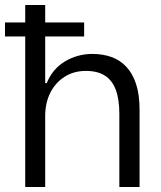

<svg xmlns="http://www.w3.org/2000/svg" viewBox="-25 -749 645 769"><path d="M76 0V-729H156V-416H162Q186 -474 236 -503.5Q286 -533 345 -533Q386 -533 420.5 -521Q455 -509 480.5 -482Q506 -455 520 -412.5Q534 -370 534 -309V0H453V-293Q453 -352 438.5 -390Q424 -428 394.5 -446.5Q365 -465 319 -465Q270 -465 233 -441Q196 -417 176 -376.5Q156 -336 156 -284V0ZM-5 -603V-659H312V-603Z"/></svg>

Font: Mona Sans ExtraLight
Style: Regular
Weight: 400
Version: Version 2.000